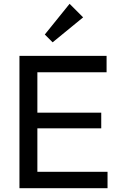

<svg xmlns="http://www.w3.org/2000/svg" viewBox="-20 -987 630 1007"><path d="M82 0H544V-86H176V-314H511V-396H176V-608H539V-694H82ZM215 -806 256 -765 416 -896 345 -967Z"/></svg>

Font: MV Cash
Style: Regular
Weight: 400
Designer: Rodrigo Fuenzalida
Foundry: fragTYPE
Version: Version 1.100;Glyphs 3.1.2 (3151)